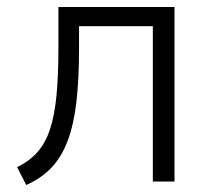

<svg xmlns="http://www.w3.org/2000/svg" viewBox="-20 -519 606 549"><path d="M55 10 29 -41Q64 -58 87 -84Q110 -110 123 -149.5Q136 -189 141.5 -245.5Q147 -302 147 -381V-499H479V0H417V-444H206V-380Q206 -293 198.5 -228Q191 -163 173.5 -116.5Q156 -70 127 -39.5Q98 -9 55 10Z"/></svg>

Font: Nunitoga
Style: Light
Weight: 300
Designer: Vernon Adams
Foundry: Vernon Adams
Version: Version 1.0